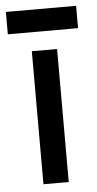

<svg xmlns="http://www.w3.org/2000/svg" viewBox="-62 -687 363 719"><g transform="rotate(-5 120.0 -327.5)"><path d="M72 0V-500H167V0ZM-12 -571V-655H252V-571Z"/></g></svg>

Font: Figtree Light Medium
Style: Regular
Weight: 500
Version: Version 2.001;gftools[0.9.30]